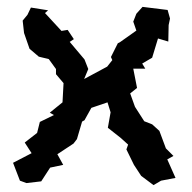

<svg xmlns="http://www.w3.org/2000/svg" viewBox="-20 -520 560 559"><path d="M246 -206 293 -222 302 -193 294 -148 332 -118 353 -99 348 -85 370 -40 391 -8 427 19 449 6 491 -2 467 -56 485 -66 463 -88 444 -139 423 -158 400 -167 373 -209 359 -248 379 -264 368 -320H403L394 -335L423 -352L440 -408L470 -399L471 -447L475 -466L468 -491L395 -500L377 -480L368 -457L377 -431L329 -397L323 -394L303 -354L307 -345L292 -326L225 -290L237 -319L226 -347L183 -398L195 -406L177 -433L159 -430L111 -482L120 -490L70 -498L60 -477L46 -460L50 -424L66 -378L93 -355L122 -348L143 -319V-304L165 -278L162 -222L125 -192L137 -185L96 -165L88 -133L52 -105L72 -74L18 -46L38 6L57 13L100 8L126 -32L164 -40L147 -71L194 -102L204 -115L219 -166L226 -170Z"/></svg>

Font: チョークS
Style: Regular
Weight: 400
Designer: [Stick] Fontworks Inc.
Foundry: [Stick] Fontworks Inc.
Version: Version 1.200;FEAKit 1.0